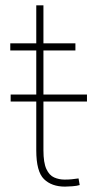

<svg xmlns="http://www.w3.org/2000/svg" viewBox="-20 -691 356 721"><path d="M306.6 -335.9V-309.6H143.1V-126.5Q143.1 -80.1 154.1 -56.4Q165 -32.7 183.3 -24.7Q201.7 -16.6 222.7 -16.6Q237.8 -16.6 249.5 -17.8Q261.2 -19 274.9 -21L279.3 3.9Q268.6 7.3 251.5 8.5Q234.4 9.8 224.1 9.8Q173.8 9.8 145 -18.6Q116.2 -46.9 116.2 -126.5V-309.6H20V-335.9H116.2V-501.5H18.6V-528.3H116.2V-670.9H143.1V-528.3H263.2V-501.5H143.1V-335.9Z"/></svg>

Font: Vazirmatn UI Thin
Style: Regular
Weight: 100
Designer: Saber Rastikerdar
Foundry: Saber Rastikerdar
Version: Version 33.003